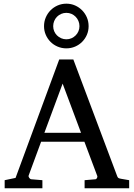

<svg xmlns="http://www.w3.org/2000/svg" viewBox="-20 -1004 714 1024"><path d="M314 -558.1 216.8 -295.9H412.1ZM431.2 0V-43L488.8 -47.9Q493.7 -47.9 497.1 -54.4Q500.5 -61 499 -64.9L430.2 -248H199.2L132.8 -67.9Q131.8 -64.9 132.8 -61.5Q133.8 -58.1 136.2 -54.9Q138.7 -51.8 141.6 -49.8Q144.5 -47.9 147 -47.9L206.1 -43V0H4.9V-43L63 -55.2L295.9 -687H371.1L603 -69.8Q606.4 -59.6 609.6 -56.2Q612.8 -52.7 624 -50.8L668.9 -43V0ZM403.8 -864.3Q403.8 -878.9 398.4 -891.8Q393.1 -904.8 383.5 -914.6Q374 -924.3 361.3 -929.9Q348.6 -935.5 334 -935.5Q319.3 -935.5 306.4 -929.9Q293.5 -924.3 283.9 -914.6Q274.4 -904.8 269 -891.8Q263.7 -878.9 263.7 -864.3Q263.7 -850.1 269 -837.4Q274.4 -824.7 283.9 -815.2Q293.5 -805.7 306.4 -800Q319.3 -794.4 334 -794.4Q348.6 -794.4 361.3 -800Q374 -805.7 383.5 -815.2Q393.1 -824.7 398.4 -837.4Q403.8 -850.1 403.8 -864.3ZM452.6 -864.3Q452.6 -839.8 443.4 -818.4Q434.1 -796.9 418 -780.8Q401.9 -764.6 380.4 -755.4Q358.9 -746.1 334 -746.1Q309.1 -746.1 287.4 -755.4Q265.6 -764.6 249.5 -780.8Q233.4 -796.9 224.1 -818.4Q214.8 -839.8 214.8 -864.3Q214.8 -889.2 224.1 -910.9Q233.4 -932.6 249.5 -949Q265.6 -965.3 287.4 -974.9Q309.1 -984.4 334 -984.4Q358.9 -984.4 380.4 -974.9Q401.9 -965.3 418 -949Q434.1 -932.6 443.4 -910.9Q452.6 -889.2 452.6 -864.3Z"/></svg>

Font: BabelStone Ogham Pictish
Style: Bold
Weight: 700
Designer: Andrew West
Foundry: BabelStone
Version: Version 1.02 March 14, 2022